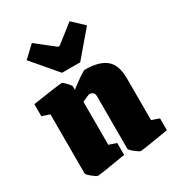

<svg xmlns="http://www.w3.org/2000/svg" viewBox="-176 -831 875 953"><g transform="rotate(-30 261.5 -354.5)"><path d="M54 -31V-369L10 -384V-453Q163 -476 180 -476Q185 -476 202.5 -457.5Q220 -439 220 -433V-414Q245 -434 275.5 -455Q306 -476 312 -476Q392 -476 432 -444Q472 -412 472 -333V-95L515 -80V-12Q366 13 352 13Q345 13 322 -5.5Q299 -24 299 -31V-331Q299 -347 290 -353.5Q281 -360 271 -360Q267 -360 227 -341V-95L270 -80V-12Q122 13 106 13Q99 13 76.5 -5.5Q54 -24 54 -31ZM86 -661 151 -722 254 -641H264L367 -722L432 -661L311 -519H207Z"/></g></svg>

Font: Grenze Black
Style: Regular
Weight: 900
Designer: Renata Polastri
Foundry: Omnibus-Type
Version: Version 1.002; ttfautohint (v1.8)